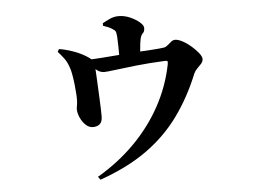

<svg xmlns="http://www.w3.org/2000/svg" viewBox="-49 -665 1098 802"><g transform="rotate(-5 500.0 -264.0)"><path d="M331.3 60.2Q420.4 7.8 488 -60.5Q555.6 -128.9 599.9 -209.9Q644.2 -290.8 662.5 -381.8Q664.5 -392.3 662.6 -395.4Q660.7 -398.5 651.3 -397.8Q585.9 -394.8 531.9 -389Q477.8 -383.2 442.3 -378.4Q406.7 -373.7 396.3 -373.7Q379.5 -373.7 365.8 -384.4Q352.2 -395.2 324.7 -416.8L325.4 -429.8Q357.9 -431.6 391.3 -433.8Q424.6 -436 454.4 -438.7Q484.2 -441.3 505.7 -442.6Q530.5 -444.6 558.1 -446.2Q585.7 -447.8 610.8 -449.5Q635.9 -451.1 653.6 -453.8Q662.1 -455.6 669.6 -462.4Q677.2 -469.1 685.2 -475.6Q693.2 -482 701.8 -482Q714.9 -482 733.4 -472Q752 -462 769.1 -447Q786.3 -432 797.9 -417.2Q809.5 -402.3 809.5 -392.7Q809.5 -382 801.9 -373.2Q794.3 -364.5 784.9 -355.5Q775.4 -346.6 770.2 -335.2Q730.4 -236.9 674.2 -159.9Q618.1 -82.9 537.6 -25.4Q457.1 32.1 341 73ZM329.4 -148.6Q312.1 -148.6 298.3 -161.9Q284.5 -175.2 276.3 -193.8Q268.2 -212.4 267.9 -228.2Q267.9 -234.2 269.7 -243.1Q271.4 -252 271.9 -263.5Q272.6 -273.9 271.3 -293.1Q270.1 -312.2 267.6 -334.4Q265.1 -356.6 261.5 -376.1Q257.9 -395.5 253.7 -406Q245.8 -429 235.1 -443.4Q224.3 -457.8 209.3 -474.5L215.4 -485.6Q239.5 -482.3 268.4 -472.5Q297.4 -462.7 318.9 -450.3Q342.9 -436.7 350.8 -427Q358.7 -417.3 359.7 -395.2Q360.7 -383.9 361.6 -363Q362.5 -342 363.9 -316.6Q365.2 -291.2 366.3 -266.2Q367.5 -241.1 368.1 -220.9Q368.6 -200.7 368.6 -190.1Q368.6 -168.6 358.3 -158.7Q347.9 -148.9 329.4 -148.6ZM464.1 -406.5Q464.1 -412.5 464.1 -431.2Q464.1 -449.9 463.7 -473Q463.4 -496 462.4 -513.1Q461.4 -526.9 459.7 -534.2Q458.1 -541.4 448.4 -547.6Q439.2 -554.3 428.9 -558.5Q418.6 -562.7 407.4 -566.6V-577.2Q421.1 -585.1 438.5 -593.1Q456 -601.1 475 -601.1Q499.8 -601.1 523.2 -590.8Q546.6 -580.5 562.3 -567Q577.9 -553.5 577.9 -543.3Q577.9 -527.4 570.4 -521.2Q562.9 -514.9 558.7 -496.9Q555.5 -480.6 553.3 -453.4Q551.1 -426.2 551.1 -409Z"/></g></svg>

Font: Noto Serif KR ExtraLight
Style: Regular
Weight: 200
Designer: Ryoko NISHIZUKA 西塚涼子 (kana & ideographs); Frank Grießhammer (Latin, Greek & Cyrillic); Wenlong ZHANG 张文龙 (bopomofo); San
Foundry: Adobe
Version: Version 2.002-H1;hotconv 1.1.0;makeotfexe 2.6.0